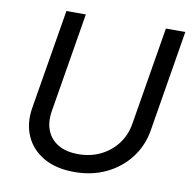

<svg xmlns="http://www.w3.org/2000/svg" viewBox="-82 -810 907 903"><g transform="rotate(10 372.0 -358.5)"><path d="M330.6 11.7Q243.2 11.7 183.6 -22.7Q124 -57.1 97.9 -116.7Q71.8 -176.3 84 -251L163.1 -727.5H255.9L177.2 -252Q168.5 -198.7 184.6 -158.7Q200.7 -118.7 238.8 -96.4Q276.9 -74.2 334 -74.2Q394 -74.2 441.9 -98.1Q489.7 -122.1 520.8 -163.6Q551.8 -205.1 560.5 -258.3L638.2 -727.5H731L651.4 -244.6Q639.2 -169.4 595 -111.6Q550.8 -53.7 482.9 -21Q415 11.7 330.6 11.7Z"/></g></svg>

Font: Adwaita Sans
Style: Italic
Weight: 400
Italic angle: -9.39999°
Designer: Rasmus Andersson
Foundry: rsms
Version: Version 4.001;git-9221beed3